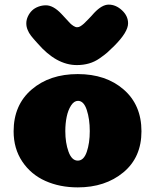

<svg xmlns="http://www.w3.org/2000/svg" viewBox="-20 -805 671 832"><path d="M475 -606Q457 -588 445 -577.5Q433 -567 411.5 -552Q390 -537 365.5 -530Q341 -523 313 -523Q224 -523 143 -617Q140 -620 133.5 -627.5Q127 -635 123.5 -639Q120 -643 114.5 -650Q109 -657 106 -662.5Q103 -668 100 -675Q97 -682 95.5 -689Q94 -696 94 -704Q94 -719 101 -734Q108 -749 119 -759.5Q130 -770 146 -776Q162 -782 179 -782Q211 -782 246 -745Q253 -738 265.5 -724Q278 -710 284 -704Q290 -698 298.5 -692.5Q307 -687 314 -687Q318 -687 321.5 -688Q325 -689 328 -691Q331 -693 335.5 -696Q340 -699 343.5 -702.5Q347 -706 352.5 -711.5Q358 -717 362.5 -721.5Q367 -726 374.5 -734Q382 -742 388 -749Q422 -785 451 -785Q482 -785 508.5 -760.5Q535 -736 535 -704Q535 -666 475 -606ZM369 -237Q369 -289 356 -328.5Q343 -368 318 -368Q301 -368 288 -348Q275 -328 269 -299Q263 -270 263 -237Q263 -186 277 -147.5Q291 -109 317 -109Q343 -109 356 -147Q369 -185 369 -237ZM317 7Q239 7 176.5 -21Q114 -49 76.5 -105Q39 -161 39 -236Q39 -350 117 -417Q195 -484 317 -484Q439 -484 516 -417Q593 -350 593 -236Q593 -123 514.5 -58Q436 7 317 7Z"/></svg>

Font: Coiny 2.0
Style: Regular
Weight: 400
Version: Version 1.001 July 11, 2018